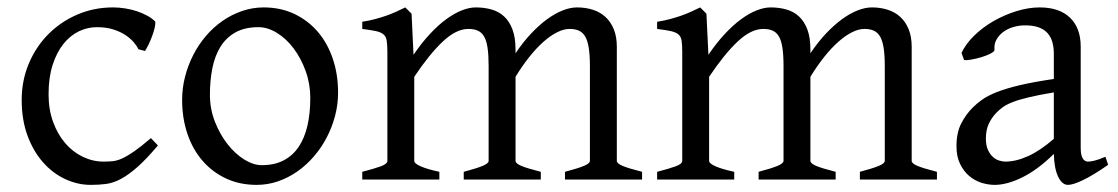

<svg xmlns="http://www.w3.org/2000/svg" viewBox="-20 -489 3045 523"><path d="M410.2 -92.8Q378.4 -55.2 354.2 -33.9Q330.1 -12.7 309.6 -1.7Q289.1 9.3 269.5 12Q250 14.6 227.1 14.6Q191.4 14.6 157.5 -1.2Q123.5 -17.1 97.2 -46.9Q70.8 -76.7 54.9 -119.6Q39.1 -162.6 39.1 -216.8Q39.1 -269.5 58.3 -315.4Q77.6 -361.3 111.1 -395.3Q144.5 -429.2 189.9 -449Q235.4 -468.8 288.1 -468.8Q304.2 -468.8 321 -466.1Q337.9 -463.4 353.3 -458.3Q368.7 -453.1 381.6 -446Q394.5 -439 402.8 -430.2Q403.8 -424.3 401.4 -413.6Q398.9 -402.8 394.5 -390.9Q390.1 -378.9 384.8 -367.9Q379.4 -356.9 375 -350.1L356.9 -355Q353 -363.8 344.2 -374Q335.4 -384.3 321.5 -393.6Q307.6 -402.8 288.3 -408.9Q269 -415 244.1 -415Q218.3 -415 194.6 -403.6Q170.9 -392.1 152.6 -369.1Q134.3 -346.2 123.3 -312Q112.3 -277.8 112.3 -231.9Q112.3 -190.4 124.8 -156.5Q137.2 -122.6 158 -98.6Q178.7 -74.7 205.8 -61.8Q232.9 -48.8 262.2 -48.8Q275.9 -48.8 287.6 -50Q299.3 -51.3 313.2 -57.6Q327.1 -64 345.5 -76.7Q363.8 -89.4 391.1 -112.8Z M825.2 -222.2Q825.2 -260.7 812.5 -295.7Q799.8 -330.6 779.8 -357.2Q759.8 -383.8 734.4 -399.4Q709 -415 684.1 -415Q647 -415 621.6 -400.9Q596.2 -386.7 580.8 -362.1Q565.4 -337.4 558.6 -303.7Q551.8 -270 551.8 -231Q551.8 -192.4 565.4 -157.5Q579.1 -122.6 599.9 -96.2Q620.6 -69.8 645.5 -54.4Q670.4 -39.1 692.9 -39.1Q727.5 -39.1 752.4 -52Q777.3 -64.9 793.5 -88.9Q809.6 -112.8 817.4 -146.5Q825.2 -180.2 825.2 -222.2ZM900.9 -236.8Q900.9 -204.1 892.6 -172.9Q884.3 -141.6 869.6 -113.8Q855 -85.9 834.5 -62.3Q814 -38.6 789.3 -21.5Q764.6 -4.4 736.8 5.1Q709 14.6 679.2 14.6Q632.8 14.6 595.5 -2.9Q558.1 -20.5 531.5 -51.3Q504.9 -82 490.5 -124.5Q476.1 -167 476.1 -216.8Q476.1 -249 484.1 -280.3Q492.2 -311.5 506.6 -339.6Q521 -367.7 541.3 -391.4Q561.5 -415 586.2 -432.1Q610.8 -449.2 639.4 -459Q668 -468.8 698.2 -468.8Q744.1 -468.8 781.5 -451.2Q818.8 -433.6 845.5 -402.6Q872.1 -371.6 886.5 -329.1Q900.9 -286.6 900.9 -236.8Z M1519 0V-21Q1554.2 -30.3 1570.6 -37.1Q1586.9 -43.9 1586.9 -50.8V-309.1Q1586.9 -338.9 1583.7 -358.6Q1580.6 -378.4 1574 -389.6Q1567.4 -400.9 1556.9 -405.5Q1546.4 -410.2 1531.7 -410.2Q1515.6 -410.2 1497.6 -401.1Q1479.5 -392.1 1460.4 -375.2Q1441.4 -358.4 1422.1 -334.2Q1402.8 -310.1 1384.3 -279.8V-50.8Q1384.3 -43.9 1399.4 -37.4Q1414.6 -30.8 1453.1 -21V0H1243.2V-21Q1278.3 -30.3 1294.7 -37.1Q1311 -43.9 1311 -50.8V-309.1Q1311 -338.9 1308.1 -358.6Q1305.2 -378.4 1298.6 -389.6Q1292 -400.9 1281.5 -405.5Q1271 -410.2 1255.9 -410.2Q1222.7 -410.2 1186.3 -376Q1149.9 -341.8 1108.4 -279.8V-50.8Q1108.4 -43.5 1126.7 -35.6Q1145 -27.8 1176.8 -21V0H966.8V-21Q999 -29.3 1017.1 -35.9Q1035.2 -42.5 1035.2 -50.8V-347.2Q1035.2 -366.7 1033.4 -377.9Q1031.7 -389.2 1024.7 -395.3Q1017.6 -401.4 1003.9 -404.3Q990.2 -407.2 966.8 -410.2V-429.7Q985.4 -432.6 1001 -436.8Q1016.6 -440.9 1030.8 -445.8Q1044.9 -450.7 1057.9 -456.5Q1070.8 -462.4 1084 -468.8L1101.1 -451.7L1106.4 -339.8Q1128.4 -372.1 1150.9 -396.2Q1173.3 -420.4 1195.3 -436.5Q1217.3 -452.6 1237.8 -460.7Q1258.3 -468.8 1275.9 -468.8Q1299.3 -468.8 1319.1 -463.1Q1338.9 -457.5 1353.3 -444.1Q1367.7 -430.7 1376 -408.7Q1384.3 -386.7 1384.3 -354V-343.8Q1404.8 -374.5 1426.8 -397.7Q1448.7 -420.9 1470.5 -436.8Q1492.2 -452.6 1512.9 -460.7Q1533.7 -468.8 1551.8 -468.8Q1575.2 -468.8 1595 -462.4Q1614.7 -456.1 1629.2 -442.9Q1643.6 -429.7 1651.9 -409.4Q1660.2 -389.2 1660.2 -361.8V-50.8Q1660.2 -43.9 1675.3 -37.4Q1690.4 -30.8 1729 -21V0Z M2322.3 0V-21Q2357.4 -30.3 2373.8 -37.1Q2390.1 -43.9 2390.1 -50.8V-309.1Q2390.1 -338.9 2387 -358.6Q2383.8 -378.4 2377.2 -389.6Q2370.6 -400.9 2360.1 -405.5Q2349.6 -410.2 2335 -410.2Q2318.8 -410.2 2300.8 -401.1Q2282.7 -392.1 2263.7 -375.2Q2244.6 -358.4 2225.3 -334.2Q2206.1 -310.1 2187.5 -279.8V-50.8Q2187.5 -43.9 2202.6 -37.4Q2217.8 -30.8 2256.3 -21V0H2046.4V-21Q2081.5 -30.3 2097.9 -37.1Q2114.3 -43.9 2114.3 -50.8V-309.1Q2114.3 -338.9 2111.3 -358.6Q2108.4 -378.4 2101.8 -389.6Q2095.2 -400.9 2084.7 -405.5Q2074.2 -410.2 2059.1 -410.2Q2025.9 -410.2 1989.5 -376Q1953.1 -341.8 1911.6 -279.8V-50.8Q1911.6 -43.5 1929.9 -35.6Q1948.2 -27.8 1980 -21V0H1770V-21Q1802.2 -29.3 1820.3 -35.9Q1838.4 -42.5 1838.4 -50.8V-347.2Q1838.4 -366.7 1836.7 -377.9Q1835 -389.2 1827.9 -395.3Q1820.8 -401.4 1807.1 -404.3Q1793.5 -407.2 1770 -410.2V-429.7Q1788.6 -432.6 1804.2 -436.8Q1819.8 -440.9 1834 -445.8Q1848.1 -450.7 1861.1 -456.5Q1874 -462.4 1887.2 -468.8L1904.3 -451.7L1909.7 -339.8Q1931.6 -372.1 1954.1 -396.2Q1976.6 -420.4 1998.5 -436.5Q2020.5 -452.6 2041 -460.7Q2061.5 -468.8 2079.1 -468.8Q2102.5 -468.8 2122.3 -463.1Q2142.1 -457.5 2156.5 -444.1Q2170.9 -430.7 2179.2 -408.7Q2187.5 -386.7 2187.5 -354V-343.8Q2208 -374.5 2230 -397.7Q2252 -420.9 2273.7 -436.8Q2295.4 -452.6 2316.2 -460.7Q2336.9 -468.8 2355 -468.8Q2378.4 -468.8 2398.2 -462.4Q2418 -456.1 2432.4 -442.9Q2446.8 -429.7 2455.1 -409.4Q2463.4 -389.2 2463.4 -361.8V-50.8Q2463.4 -43.9 2478.5 -37.4Q2493.7 -30.8 2532.2 -21V0Z M2718.3 -48.8Q2747.6 -48.8 2780.5 -63.7Q2813.5 -78.6 2850.6 -110.8V-237.3Q2809.6 -230.5 2783 -224.1Q2756.3 -217.8 2739.3 -211.2Q2722.2 -204.6 2711.9 -197.3Q2701.7 -189.9 2693.8 -181.6Q2681.2 -168.5 2673.3 -151.6Q2665.5 -134.8 2665.5 -111.8Q2665.5 -92.3 2671.4 -80.1Q2677.2 -67.9 2685.5 -60.8Q2693.8 -53.7 2702.9 -51.3Q2711.9 -48.8 2718.3 -48.8ZM2998.5 -40Q2957 -11.2 2929.9 1.7Q2902.8 14.6 2889.2 14.6Q2873 14.6 2862.3 -7.8Q2851.6 -30.3 2850.6 -69.8Q2828.6 -47.9 2806.6 -31.7Q2784.7 -15.6 2763.7 -5.4Q2742.7 4.9 2723.9 9.8Q2705.1 14.6 2689.5 14.6Q2671.9 14.6 2653.3 8.8Q2634.8 2.9 2619.9 -9.8Q2605 -22.5 2595.2 -42.5Q2585.4 -62.5 2585.4 -90.8Q2585.4 -127.9 2598.4 -152.8Q2611.3 -177.7 2629.4 -195.8Q2641.1 -207.5 2656 -218Q2670.9 -228.5 2695.6 -238.3Q2720.2 -248 2757.3 -256.8Q2794.4 -265.6 2850.6 -273.9V-342.8Q2850.6 -359.4 2846.7 -373.8Q2842.8 -388.2 2833.5 -398.7Q2824.2 -409.2 2808.3 -414.8Q2792.5 -420.4 2768.6 -419.9Q2752.9 -419.4 2737.8 -414.6Q2722.7 -409.7 2711.4 -400.9Q2700.2 -392.1 2693.8 -380.1Q2687.5 -368.2 2689 -353.5Q2689.5 -349.1 2679 -343.5Q2668.5 -337.9 2654.1 -333.5Q2639.6 -329.1 2625.7 -326.7Q2611.8 -324.2 2606 -325.7L2599.1 -344.7Q2610.4 -369.1 2633.3 -391.6Q2656.2 -414.1 2685.8 -431.2Q2715.3 -448.2 2748.3 -458.5Q2781.2 -468.8 2812 -468.8Q2865.7 -468.8 2894.8 -440.7Q2923.8 -412.6 2923.8 -362.3V-86.9Q2923.8 -66.4 2929.2 -57.6Q2934.6 -48.8 2943.4 -48.8Q2950.2 -48.8 2960.9 -51.3Q2971.7 -53.7 2991.2 -62Z"/></svg>

Font: Gentium Plus Viet
Style: Regular
Weight: 400
Designer: J. Victor Gaultney, Annie Olsen, Iska Routamaa, Becca Hirsbrunner
Foundry: SIL International
Version: Version 5.000